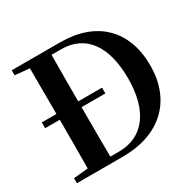

<svg xmlns="http://www.w3.org/2000/svg" viewBox="-160 -916 1108 1091"><g transform="rotate(-30 394.5 -370.5)"><path d="M440 -361V-399H284C284 -504 284 -605 285 -704H348C504 -704 595 -588 595 -370C595 -161 504 -36 342 -36H285C284 -139 284 -244 284 -359V-361ZM45 -708 140 -699 141 -399H45V-361H141V-359C141 -245 141 -142 140 -42L45 -33V0H346C592 0 741 -141 741 -372C741 -602 601 -741 363 -741H45Z"/></g></svg>

Font: Noto Serif SC
Style: Bold
Weight: 700
Designer: Ryoko NISHIZUKA 西塚涼子 (kana & ideographs); Frank Grießhammer (Latin, Greek & Cyrillic); Wenlong ZHANG 张文龙 (bopomofo); San
Foundry: Adobe
Version: Version 2.001;hotconv 1.1.0;makeotfexe 2.6.0